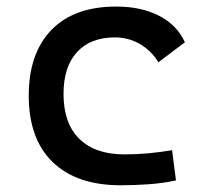

<svg xmlns="http://www.w3.org/2000/svg" viewBox="-20 -547 626 577"><path d="M342.8 9.8Q210.4 9.8 138.4 -59.8Q66.4 -129.4 66.4 -259.8Q66.4 -386.7 134.5 -457Q202.6 -527.3 329.1 -527.3Q404.8 -527.3 458.7 -499.3Q512.7 -471.2 535.6 -419.9L456.1 -359.9Q434.1 -395.5 399.9 -415Q365.7 -434.6 325.2 -434.6Q252 -434.6 211.4 -390.4Q170.9 -346.2 170.9 -264.6Q170.9 -176.3 218.5 -129.6Q266.1 -83 354.5 -83Q390.6 -83 426.8 -86.4Q462.9 -89.8 497.1 -95.7L508.8 -4.9Q468.8 3.9 426 6.8Q383.3 9.8 342.8 9.8Z"/></svg>

Font: Cascadia Code
Style: Regular
Weight: 400
Monospace: yes
Designer: Aaron Bell
Foundry: Saja Typeworks
Version: Version 2106.017